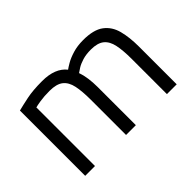

<svg xmlns="http://www.w3.org/2000/svg" viewBox="-89 -784 1040 1040"><g transform="rotate(-45 431.5 -264.0)"><path d="M84 0V-500Q115 -508 163 -518Q211 -528 282 -528Q381 -528 425 -472Q434 -479 457 -492.5Q480 -506 515.5 -517Q551 -528 596 -528Q676 -528 716.5 -497.5Q757 -467 771 -413.5Q785 -360 785 -290V0H710V-269Q710 -335 701 -377.5Q692 -420 666 -441Q640 -462 589 -462Q552 -462 524.5 -453.5Q497 -445 479.5 -434Q462 -423 454 -417Q463 -392 467.5 -360Q472 -328 472 -293V0H397V-269Q397 -335 388 -377.5Q379 -420 352.5 -441Q326 -462 273 -462Q230 -462 199.5 -457Q169 -452 159 -449V0Z"/></g></svg>

Font: Ubuntu Sans
Style: Regular
Weight: 400
Designer: Dalton Maag Ltd
Foundry: Dalton Maag Ltd
Version: Version 1.006; ttfautohint (v1.8.4.7-5d5b)